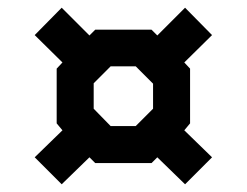

<svg xmlns="http://www.w3.org/2000/svg" viewBox="-20 -589 640 498"><path d="M460 -569 388 -497 373 -512H227L212 -497L140 -569L70 -498L142 -427L127 -411V-269L142 -251L70 -181L140 -111L212 -181L227 -166H373L388 -181L460 -111L530 -181L458 -251L473 -269V-411L458 -427L530 -498ZM332 -417 377 -372V-307L332 -262H267L223 -307V-373L267 -417Z"/></svg>

Font: Kode Mono SemiBold
Style: Regular
Weight: 600
Monospace: yes
Designer: Isa Ozler
Foundry: Kadena LLC
Version: Version 1.206;gftools[0.9.28]